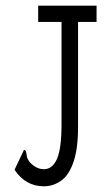

<svg xmlns="http://www.w3.org/2000/svg" viewBox="-20 -643 390 674"><path d="M134 11Q70 11 31 -47L60 -108L64 -117L70 -114Q73 -106 74 -96Q75 -86 85 -73Q108 -49 134 -49Q164 -49 180 -85Q196 -121 196 -208V-566H114V-623H319V-566H254V-209Q255 -126 239 -77.5Q223 -29 195 -9Q167 11 134 11Z"/></svg>

Font: Inconsolata ExtraCondensed
Style: Regular
Weight: 400
Width: 2
Monospace: yes
Designer: Raph Levien, Cyreal, Brenton Simpson
Foundry: Raph Levien, Cyreal, Google
Version: Version 3.000; ttfautohint (v1.8.2.53-6de2)